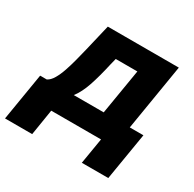

<svg xmlns="http://www.w3.org/2000/svg" viewBox="-208 -711 1050 1037"><g transform="rotate(30 316.5 -192.5)"><path d="M-53.7 161.1 -4.9 -133.8H36.1Q55.7 -143.1 71.3 -169.4Q86.9 -195.8 99.1 -231.7Q111.3 -267.6 121.3 -306.2Q131.3 -344.7 139.6 -378.9L179.2 -545.9H622.1L554.2 -133.8H639.2L590.3 161.1H425.3L452.1 0H141.6L115.7 161.1ZM205.1 -133.8H391.6L438.5 -416H303.7L294.4 -378.9Q274.9 -291.5 254.6 -231.7Q234.4 -171.9 205.1 -133.8Z"/></g></svg>

Font: Inter Extra Bold
Style: Italic
Weight: 800
Italic angle: -9.39999°
Designer: Rasmus Andersson
Foundry: rsms
Version: Version 4.000;git-3c8e0fc